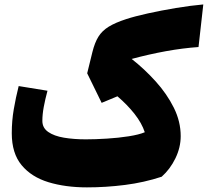

<svg xmlns="http://www.w3.org/2000/svg" viewBox="-20 -812 913 843"><path d="M872.6 -792.5 851.6 -605.5Q782.2 -600.6 708.3 -587.2Q634.3 -573.7 558.1 -553.2Q614.7 -508.8 663.8 -454.3Q712.9 -399.9 743.2 -339.1Q773.4 -278.3 773.4 -214.4Q773.4 -164.6 750.2 -116.9Q727.1 -69.3 689.9 -36.1Q612.8 -10.7 528.8 0Q444.8 10.7 361.8 10.7Q267.6 10.7 192.9 -12Q118.2 -34.7 75 -86.7Q31.7 -138.7 31.7 -227.1Q31.7 -281.2 40.5 -332.5Q49.3 -383.8 62 -434.1L188.5 -413.6Q178.2 -375.5 172.1 -342.5Q166 -309.6 166 -281.2Q166 -250.5 191.7 -232.7Q217.3 -214.8 260.7 -207.5Q304.2 -200.2 356.9 -200.2Q398.9 -200.2 449.5 -203.4Q500 -206.5 545.2 -213.6Q590.3 -220.7 615.7 -231.4Q602.5 -271.5 571 -311.5Q539.6 -351.6 495.6 -389.2L426.3 -360.4L362.8 -490.2L385.7 -583.5Q396 -625 412.1 -650.9Q428.2 -676.8 457 -694.6Q485.8 -712.4 533.7 -728Q570.8 -740.2 629.4 -753.2Q688 -766.1 752.7 -776.9Q817.4 -787.6 872.6 -792.5Z"/></svg>

Font: Pinar-DS1-FD ExtraBold
Style: Regular
Weight: 800
Designer: Amin Abedi
Version: Version 2.000